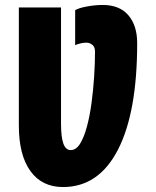

<svg xmlns="http://www.w3.org/2000/svg" viewBox="-20 -744 628 774"><path d="M234 10Q149 10 102.5 -54.5Q56 -119 56 -238V-714H226V-246Q226 -191 235.5 -165Q245 -139 265 -139Q287 -139 303 -165Q319 -191 330.5 -234Q342 -277 349 -329Q356 -381 359.5 -435Q363 -489 363 -536Q363 -555 352 -563.5Q341 -572 329 -572Q316 -572 304 -569Q292 -566 283 -562V-703Q298 -712 331 -718Q364 -724 394 -724Q462 -724 497.5 -682.5Q533 -641 533 -570Q533 -291 455.5 -140.5Q378 10 234 10Z"/></svg>

Font: Noto Sans ExtraCondensed Black
Style: Regular
Weight: 900
Width: 2
Designer: Monotype Design Team
Foundry: Monotype Imaging Inc.
Version: Version 2.013; ttfautohint (v1.8.4.7-5d5b)